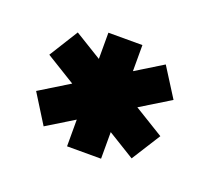

<svg xmlns="http://www.w3.org/2000/svg" viewBox="-56 -858 402 366"><g transform="rotate(20 144.5 -675.0)"><path d="M232.5 -580.5 269.5 -639 54 -771 17.5 -712.5ZM54 -580.5 269.5 -712.5 232.5 -771 17.5 -639ZM109 -560H178V-790.5H109Z"/></g></svg>

Font: Anybody Condensed Black
Style: Regular
Weight: 900
Width: 3
Designer: Tyler Finck
Foundry: Etcetera Type Company
Version: Version 1.113;gftools[0.9.25]